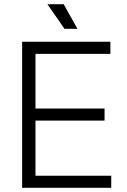

<svg xmlns="http://www.w3.org/2000/svg" viewBox="-20 -900 607 920"><path d="M86 0V-700H509V-642H150V-380H481V-322H150V-58H513V0ZM289 -762 207 -880H285L351 -762Z"/></svg>

Font: Space Grotesk Light Light
Style: Regular
Weight: 300
Version: Version 2.000